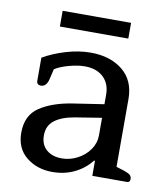

<svg xmlns="http://www.w3.org/2000/svg" viewBox="-77 -715 690 793"><g transform="rotate(10 268.5 -318.5)"><path d="M409 -584H122V-650H409ZM41 -125Q41 -198 93 -232.5Q145 -267 228 -280L359 -300V-340Q359 -386 330.5 -413Q302 -440 252 -440Q223 -440 186.5 -430Q150 -420 128 -406L118 -363Q110 -330 87 -330Q78 -330 73.5 -334.5Q69 -339 69 -346V-444Q110 -468 163.5 -484Q217 -500 267 -500Q349 -500 401 -458Q453 -416 453 -338V-54L488 -43Q505 -37 512 -31Q519 -25 519 -14Q519 0 506 0H361V-63H357Q330 -28 288 -7.5Q246 13 195 13Q131 13 86 -23Q41 -59 41 -125ZM359 -169V-243L247 -225Q194 -216 164.5 -193.5Q135 -171 135 -130Q135 -91 159.5 -70Q184 -49 224 -49Q258 -49 289.5 -65.5Q321 -82 340 -109.5Q359 -137 359 -169Z"/></g></svg>

Font: Maitree Medium
Style: Regular
Weight: 500
Designer: CadsonDemak Team
Foundry: CadsonDemak
Version: Version 1.010